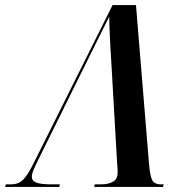

<svg xmlns="http://www.w3.org/2000/svg" viewBox="-68 -734 733 754"><path d="M-48 0 -45 -10H-26Q-8 -10 5.5 -16Q19 -22 32.5 -39.5Q46 -57 64 -93L374 -714H466L517 -93Q521 -44 529.5 -27Q538 -10 564 -10H575L572 0H302L304 -10H328Q358 -10 376 -20.5Q394 -31 394 -57Q394 -65 393.5 -74Q393 -83 392 -92L370 -475Q368 -504 366 -540.5Q364 -577 362.5 -611.5Q361 -646 361 -669Q344 -634 320.5 -587.5Q297 -541 265 -476L80 -102Q70 -82 63.5 -66.5Q57 -51 57 -40Q57 -23 75.5 -16.5Q94 -10 135 -10H167L165 0Z"/></svg>

Font: Noto Serif Display Condensed SemiBold
Style: Italic
Weight: 600
Width: 3
Italic angle: -12°
Designer: Monotype Design Team
Foundry: Monotype Imaging Inc.
Version: Version 2.009